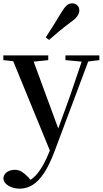

<svg xmlns="http://www.w3.org/2000/svg" viewBox="-27 -859 617 1150"><path d="M91 271Q54 271 24.5 254Q-5 237 -7 208Q-3 182 17 170Q37 158 61 158Q85 158 104.5 170.5Q124 183 142 202L171 235L138 254L118 237Q167 220 202.5 173.5Q238 127 268 51L297 -21L304 -40L392 -283L475 -527H515L301 44Q270 127 237 177Q204 227 168 249Q132 271 91 271ZM280 63 38 -527H161L325 -81L331 -69ZM-7 -499V-527H262V-499L160 -488H93ZM365 -499V-527H568V-499L487 -489H470ZM247 -635Q269 -669 291.5 -704.5Q314 -740 341 -785Q358 -814 372.5 -826.5Q387 -839 406 -839Q422 -839 435 -828Q448 -817 448 -796Q448 -780 436 -762.5Q424 -745 395 -725Q355 -695 325 -670Q295 -645 267 -620Z"/></svg>

Font: Noto Serif KR ExtraLight SemiBold
Style: Regular
Weight: 600
Version: Version 2.002-H1;hotconv 1.1.0;makeotfexe 2.6.0